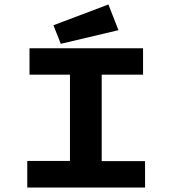

<svg xmlns="http://www.w3.org/2000/svg" viewBox="-20 -839 790 859"><path d="M102 0V-119H293V-505H112V-623H620V-505H435V-118H629V0ZM252 -643 219 -726 465 -819 510 -704Z"/></svg>

Font: Inconsolata ExtraExpanded Black
Style: Regular
Weight: 900
Width: 8
Monospace: yes
Designer: Raph Levien, Cyreal, Brenton Simpson
Foundry: Raph Levien, Cyreal, Google
Version: Version 3.001; ttfautohint (v1.8.2.53-6de2)